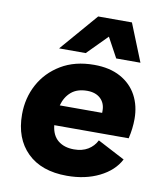

<svg xmlns="http://www.w3.org/2000/svg" viewBox="-83 -797 739 874"><g transform="rotate(10 286.5 -360.5)"><path d="M285 9Q167 9 101.5 -55.5Q36 -120 36 -231Q36 -307 70 -370Q104 -433 168 -471.5Q232 -510 321 -510Q393 -510 443 -482.5Q493 -455 518.5 -407.5Q544 -360 544 -299Q544 -255 533 -208H189Q194 -161 222.5 -138Q251 -115 296 -115Q334 -115 360.5 -131Q387 -147 401 -175L527 -109Q499 -55 434.5 -23Q370 9 285 9ZM310 -388Q264 -388 236.5 -364.5Q209 -341 198 -301H394Q394 -306 394 -311Q394 -346 371.5 -367Q349 -388 310 -388ZM150 -556 300 -730H456L526 -556H414L364 -648L273 -556Z"/></g></svg>

Font: Prodigy Sans
Style: Bold Italic
Weight: 700
Italic angle: -13°
Designer: Wei Huang
Foundry: Wei Huang
Version: Version 1.003; ttfautohint (v1.8.3)